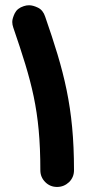

<svg xmlns="http://www.w3.org/2000/svg" viewBox="-20 -657 333 741"><path d="M71.8 -633.3C54.7 -627.9 43.5 -618.7 37.1 -606C30.8 -592.8 27.3 -581.5 27.3 -572.3C27.3 -564.9 28.8 -558.1 31.2 -550.8C102.1 -343.3 135.7 -231.4 135.7 0C135.7 18.1 142.1 33.2 154.8 45.9C167 58.1 182.1 64.5 200.2 64.5C218.3 64.5 233.4 58.1 246.6 45.9C259.3 33.2 265.6 18.1 265.6 0C265.6 -244.1 226.6 -384.3 154.3 -592.8C148.9 -609.4 139.6 -621.1 126.5 -627.4C113.3 -633.8 102.1 -636.7 92.3 -636.7C85.4 -636.7 78.6 -635.7 71.8 -633.3Z"/></svg>

Font: Mikhak
Style: Bold
Weight: 700
Designer: Amin Abedi
Version: Version 3.2